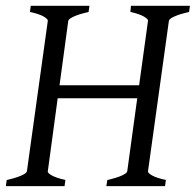

<svg xmlns="http://www.w3.org/2000/svg" viewBox="-20 -635 668 655"><path d="M282.2 -594.2Q251.5 -587.4 232.9 -579.1Q214.4 -570.8 212.9 -564L183.1 -344.2H454.6L484.9 -564Q485.8 -569.8 470.7 -578.6Q455.6 -587.4 424.8 -594.2L426.8 -615.2H627.9L625 -594.2Q594.2 -587.4 575.7 -579.1Q557.1 -570.8 556.2 -564L484.9 -50.8Q483.9 -44.9 499 -36.4Q514.2 -27.8 545.9 -21L543 0H342.8L346.2 -21Q377 -27.8 395 -35.9Q413.1 -43.9 414.1 -50.8L448.2 -299.8H176.8L143.1 -50.8Q141.6 -44.9 157 -36.4Q172.4 -27.8 203.1 -21L200.2 0H0L2.9 -21Q33.7 -27.8 52.2 -35.9Q70.8 -43.9 71.8 -50.8L143.1 -564Q144 -569.8 128.9 -578.6Q113.8 -587.4 82 -594.2L85 -615.2H285.2Z"/></svg>

Font: Gentium Plus Eur
Style: Italic
Weight: 400
Italic angle: -8°
Designer: J. Victor Gaultney, Annie Olsen, Iska Routamaa, Becca Hirsbrunner
Foundry: SIL International
Version: Version 5.000